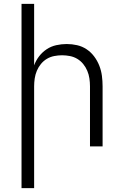

<svg xmlns="http://www.w3.org/2000/svg" viewBox="-20 -755 640 990"><path d="M91 215V-735H156V-418Q165 -443 181.5 -464.5Q198 -486 220.5 -501Q243 -516 270 -522Q297 -528 324 -528Q351 -528 377.5 -522Q404 -516 426.5 -501Q449 -486 465.5 -464Q482 -442 492 -416.5Q502 -391 505.5 -364Q509 -337 509 -310V0H444V-310Q444 -330 441 -350.5Q438 -371 430 -390Q422 -409 409 -425Q396 -441 378.5 -451.5Q361 -462 340.5 -466Q320 -470 300 -470Q280 -470 259.5 -466Q239 -462 221.5 -451.5Q204 -441 191 -425Q178 -409 170 -390Q162 -371 159 -350.5Q156 -330 156 -310V215Z"/></svg>

Font: Iosevka Light Extended
Style: Regular
Weight: 300
Width: 7
Monospace: yes
Designer: Belleve Invis
Foundry: Belleve Invis
Version: Version 32.5.0; ttfautohint (v1.8.4)